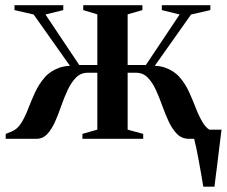

<svg xmlns="http://www.w3.org/2000/svg" viewBox="-20 -522 853 722"><path d="M744.5 180Q741 158.5 736.5 132.8Q732 107 727.2 81Q722.5 55 717.8 32.8Q713 10.5 709.5 -2.5L686 -34.5H813Q810.5 -14.5 807.8 7.5Q805 29.5 802.2 52.5Q799.5 75.5 796.8 98Q794 120.5 791.2 141.2Q788.5 162 786.5 180ZM1.5 0V-18.5L24 -27.5Q46 -36.5 60.2 -59.8Q74.5 -83 86.2 -113.8Q98 -144.5 112.2 -175.2Q126.5 -206 148 -230.8Q169.5 -255.5 203.5 -267.5Q237.5 -279.5 289 -271L266 -242L106.5 -467.5L34.5 -484V-502.5H218V-484L151 -467.5L278 -277.5H346V-468L293 -484V-502.5H515.5V-484L460 -468V-277.5H528.5L655.5 -467.5L588.5 -484V-502.5H771V-484L698.5 -467.5L539 -242L516 -271Q568 -279.5 601.5 -267.5Q635 -255.5 656.2 -230.8Q677.5 -206 691.5 -175Q705.5 -144 717.2 -113.5Q729 -83 743.5 -59.5Q758 -36 780.5 -27L802.5 -18.5V0H691Q664 0 646 -18Q628 -36 614.8 -64.2Q601.5 -92.5 590.2 -124.2Q579 -156 566 -184.2Q553 -212.5 535.2 -230.5Q517.5 -248.5 491 -248.5H460V-34.5L518.5 -18.5V0H290V-18.5L346 -34.5V-248.5H310Q284 -248.5 266 -230.5Q248 -212.5 234.8 -184.2Q221.5 -156 210.5 -124.2Q199.5 -92.5 187 -64.2Q174.5 -36 157.8 -18Q141 0 116.5 0Z"/></svg>

Font: Merriweather 144pt SemiBold
Style: Regular
Weight: 600
Version: Version 2.100